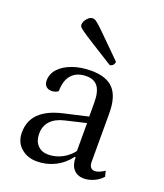

<svg xmlns="http://www.w3.org/2000/svg" viewBox="-131 -777 748 876"><g transform="rotate(20 243.0 -338.5)"><path d="M151 12Q104 12 73 -15.5Q42 -43 42 -89Q42 -146 78.5 -182Q115 -218 188 -235L319 -265L306 -254V-329Q306 -382 288 -406.5Q270 -431 232 -431Q186 -431 161 -403.5Q136 -376 136 -324Q131 -319 122 -316Q113 -313 104 -313Q87 -313 77 -323Q67 -333 67 -350Q67 -383 90 -408Q113 -433 153.5 -447.5Q194 -462 244 -462Q318 -462 352.5 -425Q387 -388 387 -307V-72Q387 -55 394 -46Q401 -37 414 -37Q425 -37 438.5 -43Q452 -49 461 -56L468 -29Q452 -10 427 1Q402 12 379 12Q347 12 329 -8.5Q311 -29 311 -67H307Q279 -29 238 -8.5Q197 12 151 12ZM189 -35Q225 -35 258 -53Q291 -71 313 -103L307 -86V-236L320 -234L206 -207Q163 -197 140.5 -172.5Q118 -148 118 -111Q118 -76 137 -55.5Q156 -35 189 -35ZM313 -515Q246 -557 208.5 -580.5Q171 -604 154 -616Q137 -628 133 -633Q129 -638 129 -643Q129 -654 135 -664.5Q141 -675 150 -682Q159 -689 169 -689Q175 -689 181.5 -685.5Q188 -682 203 -668.5Q218 -655 249 -624Q280 -593 335 -539Q335 -528 328 -521.5Q321 -515 313 -515Z"/></g></svg>

Font: Pitagon Serif
Style: Regular
Weight: 400
Designer: Travis Tran
Foundry: Pitagon
Version: Version 1.000;gftools[0.9.26]